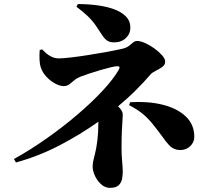

<svg xmlns="http://www.w3.org/2000/svg" viewBox="-20 -846 1040 937"><path d="M353 -813 359.9 -826.2Q407.7 -826.2 453.4 -820.3Q499 -814.5 535.6 -801.3Q572.3 -788.1 594.2 -765.9Q616.2 -743.7 616.2 -710.9Q616.2 -681.2 594.2 -660.2Q572.3 -639.2 537.1 -639.2Q515.6 -639.2 502.9 -647.9Q490.2 -656.7 478.5 -674.6Q466.8 -692.4 448.2 -720.2Q432.1 -744.1 408 -767.3Q383.8 -790.5 353 -813ZM173.8 -602.1 186 -605Q225.6 -561 266.1 -561Q287.1 -561 326.4 -565.7Q365.7 -570.3 412.4 -577.6Q459 -585 502.7 -593Q546.4 -601.1 576.2 -607.9Q597.7 -612.8 609.4 -622.1Q621.1 -631.3 629.6 -638.7Q638.2 -646 649.9 -646Q665.5 -646 688.5 -635.7Q711.4 -625.5 733.6 -609.4Q755.9 -593.3 771 -576.2Q786.1 -559.1 786.1 -544.9Q786.1 -529.3 771.2 -518.8Q756.3 -508.3 739.3 -500Q722.2 -491.7 714.8 -482.9Q685.5 -448.7 645.5 -408.4Q605.5 -368.2 556.2 -327.1Q579.1 -305.7 579.1 -287.1Q579.1 -274.9 577.6 -256.6Q576.2 -238.3 574.7 -206.1Q573.2 -173.8 573.2 -121.1Q573.2 -89.4 576.2 -57.1Q579.1 -24.9 579.1 -8.8Q579.1 8.3 575.7 26.9Q572.3 45.4 559.1 58.1Q545.9 70.8 516.1 70.8Q493.2 70.8 473.9 53.7Q454.6 36.6 443.4 12.2Q432.1 -12.2 432.1 -33.2Q432.1 -47.9 435.3 -61.3Q438.5 -74.7 444.8 -101.1Q450.2 -121.1 455.1 -160.2Q460 -199.2 460 -244.1V-252Q373.5 -190.4 271.7 -137.2Q169.9 -84 58.1 -53.2L47.9 -69.8Q127.9 -114.3 208 -170.7Q288.1 -227.1 358.6 -287.4Q429.2 -347.7 481.7 -404.3Q534.2 -460.9 559.1 -504.9Q564.5 -514.6 563 -518.8Q561.5 -522.9 551.8 -522.9Q543 -522.9 520.8 -517.6Q498.5 -512.2 470.5 -504.2Q442.4 -496.1 415.8 -487.1Q389.2 -478 371.1 -471.2Q354 -464.4 341.8 -453.6Q329.6 -442.9 318.1 -434.3Q306.6 -425.8 291 -425.8Q272.5 -425.8 249.3 -438.2Q226.1 -450.7 206.5 -471.4Q187 -492.2 179.2 -517.1Q173.8 -532.2 172.9 -554.4Q171.9 -576.7 173.8 -602.1ZM609.9 -333 615.2 -347.2Q703.1 -352.5 773.9 -335Q844.7 -317.4 886.5 -277.8Q928.2 -238.3 928.2 -178.2Q928.2 -151.9 908.4 -132.8Q888.7 -113.8 859.9 -113.8Q838.9 -113.8 821.3 -124.3Q803.7 -134.8 774.9 -175.8Q745.1 -216.3 722.7 -243.7Q700.2 -271 674.8 -291.7Q649.4 -312.5 609.9 -333Z"/></svg>

Font: Source Han Serif JP Heavy
Style: Regular
Weight: 900
Designer: Ryoko NISHIZUKA  (kana & ideographs); Frank Grießhammer (Latin, Greek & Cyrillic); Wenlong ZHANG  (bopomofo); Sandoll Co
Foundry: Adobe Systems Incorporated
Version: Version 1.001;PS 1.001;hotconv 16.6.54;makeotf.lib2.5.65590